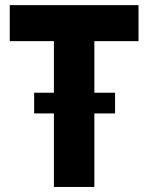

<svg xmlns="http://www.w3.org/2000/svg" viewBox="-20 -740 587 760"><path d="M193.4 -291H115.2V-373H193.4V-577.1H18.6V-719.7H528.3V-577.1H353.5V-373H435.5V-291H353.5V0H193.4Z"/></svg>

Font: Reddit Sans Chocolate ExtraBold
Style: Regular
Weight: 800
Designer: Stephen Hutchings
Foundry: Reddit
Version: Version 1.011